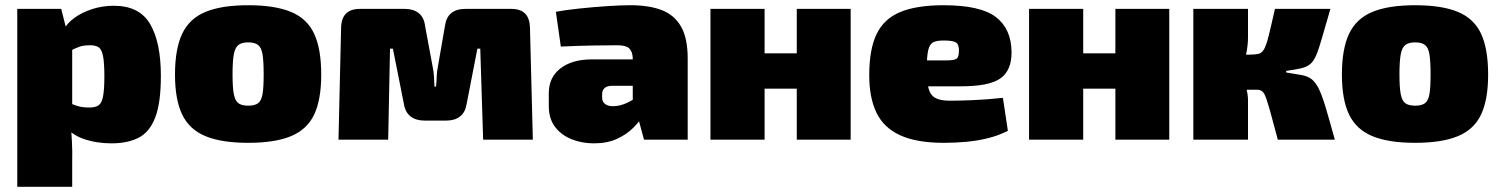

<svg xmlns="http://www.w3.org/2000/svg" viewBox="-20 -534 5735 734"><path d="M415 -512Q513 -512 554 -442Q595 -372 595 -244Q595 -141 573.5 -85Q552 -29 510 -7.5Q468 14 406 14Q349 14 299.5 -3Q250 -20 220 -62L234 -144Q254 -137 272.5 -130Q291 -123 322 -123Q343 -123 355.5 -130.5Q368 -138 373.5 -163.5Q379 -189 379 -242Q379 -296 373.5 -321.5Q368 -347 356 -354Q344 -361 325 -361Q299 -361 284 -355.5Q269 -350 253 -342L224 -421Q237 -446 265.5 -466.5Q294 -487 333 -499.5Q372 -512 415 -512ZM214 -500 234 -421 256 -405V-74L250 -62Q253 -30 255 8Q257 46 256 81V180H46V-500Z M929 -514Q1031 -514 1092.5 -488.5Q1154 -463 1181 -405Q1208 -347 1208 -249Q1208 -153 1181 -96Q1154 -39 1092.5 -13.5Q1031 12 929 12Q827 12 765.5 -13.5Q704 -39 676.5 -96Q649 -153 649 -249Q649 -347 676.5 -405Q704 -463 765.5 -488.5Q827 -514 929 -514ZM929 -372Q905 -372 892 -362.5Q879 -353 874 -327Q869 -301 869 -249Q869 -199 874 -173.5Q879 -148 892 -139Q905 -130 929 -130Q953 -130 966 -139Q979 -148 983.5 -173.5Q988 -199 988 -249Q988 -301 983.5 -327Q979 -353 966 -362.5Q953 -372 929 -372Z M1935 -500Q2004 -500 2006 -429L2017 0H1827L1816 -348H1805L1764 -137Q1759 -105 1739 -89Q1719 -73 1686 -73H1603Q1570 -73 1549.5 -89Q1529 -105 1524 -137L1482 -348H1471L1464 0H1274L1284 -429Q1286 -500 1356 -500H1528Q1560 -500 1580.5 -484Q1601 -468 1605 -435L1634 -279Q1638 -260 1639 -241.5Q1640 -223 1641 -203H1647Q1649 -223 1649.5 -241.5Q1650 -260 1654 -279L1681 -435Q1690 -500 1759 -500Z M2390 -514Q2461 -514 2509.5 -495.5Q2558 -477 2583.5 -432.5Q2609 -388 2609 -310V0H2442L2413 -107L2399 -127V-311Q2398 -337 2385.5 -349Q2373 -361 2340 -361Q2301 -361 2244.5 -360Q2188 -359 2124 -356L2105 -489Q2143 -496 2195.5 -501.5Q2248 -507 2300 -510.5Q2352 -514 2390 -514ZM2528 -307 2527 -206H2320Q2301 -206 2291.5 -197.5Q2282 -189 2282 -175V-159Q2282 -146 2292.5 -137Q2303 -128 2324 -128Q2348 -128 2374 -139.5Q2400 -151 2424 -169Q2448 -187 2465 -206V-142Q2458 -125 2443 -99Q2428 -73 2402.5 -47Q2377 -21 2339.5 -3.5Q2302 14 2250 14Q2204 14 2164.5 -2Q2125 -18 2101.5 -49.5Q2078 -81 2078 -128V-178Q2078 -238 2122.5 -272.5Q2167 -307 2243 -307Z M2903 -500V0H2696V-500ZM3035 -330V-195H2896V-330ZM3232 -500V0H3026V-500Z M3587 -514Q3728 -514 3787 -469Q3846 -424 3847 -336Q3848 -266 3805.5 -235Q3763 -204 3653 -204H3384V-303H3594Q3628 -303 3637 -309.5Q3646 -316 3646 -341Q3646 -365 3634 -372Q3622 -379 3593 -379Q3564 -380 3549 -373Q3534 -366 3528.5 -342.5Q3523 -319 3523 -269Q3523 -223 3529.5 -197Q3536 -171 3555 -160Q3574 -149 3611 -149Q3641 -149 3695.5 -151Q3750 -153 3814 -160L3833 -34Q3798 -16 3758 -6Q3718 4 3675.5 8Q3633 12 3588 12Q3484 12 3421 -17Q3358 -46 3330.5 -103.5Q3303 -161 3303 -246Q3303 -345 3331 -403.5Q3359 -462 3421.5 -488Q3484 -514 3587 -514Z M4121 -500V0H3914V-500ZM4253 -330V-195H4114V-330ZM4450 -500V0H4244V-500Z M5066 -500Q5046 -432 5034 -389.5Q5022 -347 5012 -323.5Q5002 -300 4989 -289Q4976 -278 4954.5 -273Q4933 -268 4897 -263V-257Q4933 -251 4956 -247Q4979 -243 4994 -231.5Q5009 -220 5021.5 -195Q5034 -170 5048 -123Q5062 -76 5083 0H4865Q4848 -64 4837.5 -102Q4827 -140 4820 -159.5Q4813 -179 4805 -185Q4797 -191 4786 -191Q4775 -191 4757 -191L4753 -325Q4777 -325 4790.5 -328Q4804 -331 4812.5 -346Q4821 -361 4830 -397Q4839 -433 4854 -500ZM4751 -500V-391Q4751 -360 4743.5 -325Q4736 -290 4721 -262Q4733 -237 4742 -206Q4751 -175 4751 -152V0H4542V-500ZM4799 -325V-191H4702V-325Z M5390 -514Q5492 -514 5553.5 -488.5Q5615 -463 5642 -405Q5669 -347 5669 -249Q5669 -153 5642 -96Q5615 -39 5553.5 -13.5Q5492 12 5390 12Q5288 12 5226.5 -13.5Q5165 -39 5137.5 -96Q5110 -153 5110 -249Q5110 -347 5137.5 -405Q5165 -463 5226.5 -488.5Q5288 -514 5390 -514ZM5390 -372Q5366 -372 5353 -362.5Q5340 -353 5335 -327Q5330 -301 5330 -249Q5330 -199 5335 -173.5Q5340 -148 5353 -139Q5366 -130 5390 -130Q5414 -130 5427 -139Q5440 -148 5444.5 -173.5Q5449 -199 5449 -249Q5449 -301 5444.5 -327Q5440 -353 5427 -362.5Q5414 -372 5390 -372Z"/></svg>

Font: Exo 2 Black
Style: Regular
Weight: 900
Designer: Natanael Gama
Foundry: Natanael Gama
Version: Version 2.010